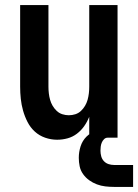

<svg xmlns="http://www.w3.org/2000/svg" viewBox="-20 -540 542 753"><path d="M204 8Q180 8 157 0Q134 -8 116.5 -24Q99 -40 88 -61.5Q77 -83 70.5 -106Q64 -129 61.5 -152.5Q59 -176 59 -200V-520H170V-200Q170 -187 171.5 -174Q173 -161 176.5 -148.5Q180 -136 186.5 -125Q193 -114 202.5 -105Q212 -96 224.5 -92Q237 -88 250 -88Q263 -88 275.5 -92Q288 -96 297.5 -105Q307 -114 313.5 -125Q320 -136 323.5 -148.5Q327 -161 328.5 -174Q330 -187 330 -200V-520H441V0H330V-82Q322 -62 310 -45Q298 -28 281.5 -15.5Q265 -3 245 2.5Q225 8 204 8ZM427 193Q410 193 393 191Q376 189 360 183Q344 177 330 167Q316 157 306 143Q296 129 292.5 112.5Q289 96 289 79Q289 56 296 34Q303 12 319 -4Q335 -20 357 -26.5Q379 -33 402 -33V0Q394 0 388 6Q382 12 379 19.5Q376 27 375 35Q374 43 374 51Q374 62 377 73Q380 84 387.5 92Q395 100 405.5 103.5Q416 107 427 107H502V193Z"/></svg>

Font: Zed Mono
Style: Bold
Weight: 700
Monospace: yes
Designer: Belleve Invis
Foundry: Belleve Invis
Version: Version 1.0.0; ttfautohint (v1.8.4)